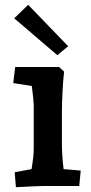

<svg xmlns="http://www.w3.org/2000/svg" viewBox="-20 -772 377 797"><path d="M41 -57 111 -70Q120 -124 120 -152V-336Q120 -353 112 -415L35 -427L43 -494H225L246 -475Q242 -439 239.5 -390Q237 -341 237 -306V-182Q237 -124 244 -70L315 -64L309 0H162Q144 0 46 5ZM39 -696 97 -752 263 -580 218 -543Z"/></svg>

Font: Andada Pro
Style: Bold
Weight: 700
Designer: Carolina Giovagnoli
Foundry: Huerta Tipografica
Version: Version 3.005; ttfautohint (v1.8.4)